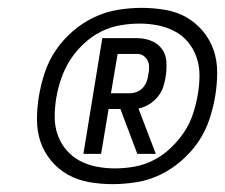

<svg xmlns="http://www.w3.org/2000/svg" viewBox="-20 -905 572 488"><path d="M192 -514 240 -808H329Q348 -808 365 -801Q382 -794 392 -780Q402 -766 403 -747Q404 -728 401 -710Q399 -696 394.5 -683Q390 -670 380.5 -658.5Q371 -647 358.5 -639.5Q346 -632 332 -629L376 -514H329L286 -628H256L237 -514ZM262 -668H310Q319 -668 328 -671.5Q337 -675 343.5 -682.5Q350 -690 353 -698.5Q356 -707 357 -716Q359 -725 359 -734Q359 -743 355.5 -750.5Q352 -758 345 -763Q338 -768 329 -768H279ZM266 -437Q236 -437 207 -442Q178 -447 153.5 -460.5Q129 -474 110.5 -496Q92 -518 83 -544.5Q74 -571 74 -601Q74 -631 79 -661Q84 -691 94 -721Q104 -751 122 -777.5Q140 -804 165.5 -826Q191 -848 220 -861.5Q249 -875 279.5 -880Q310 -885 340 -885Q370 -885 399.5 -880Q429 -875 453 -861.5Q477 -848 495.5 -826Q514 -804 523 -777.5Q532 -751 532 -721Q532 -691 527 -661Q522 -631 512 -601Q502 -571 484 -544.5Q466 -518 440.5 -496Q415 -474 386.5 -460.5Q358 -447 327 -442Q296 -437 266 -437ZM272 -477Q297 -477 322 -481.5Q347 -486 370.5 -498Q394 -510 414 -529Q434 -548 448.5 -570Q463 -592 471 -617Q479 -642 483 -666Q487 -690 487 -714Q487 -738 479.5 -759.5Q472 -781 458 -798Q444 -815 424 -825.5Q404 -836 381.5 -840.5Q359 -845 335 -845Q310 -845 284.5 -840.5Q259 -836 235.5 -824Q212 -812 192 -793Q172 -774 158 -752Q144 -730 135.5 -705Q127 -680 123 -656Q119 -632 119 -608Q119 -584 126.5 -562.5Q134 -541 148.5 -524Q163 -507 182.5 -496.5Q202 -486 225 -481.5Q248 -477 272 -477Z"/></svg>

Font: Iosevka Term Oblique
Style: Regular
Weight: 400
Italic angle: -9°
Monospace: yes
Designer: Belleve Invis
Foundry: Belleve Invis
Version: Version 31.4.0